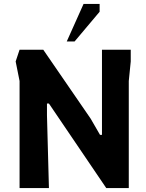

<svg xmlns="http://www.w3.org/2000/svg" viewBox="-20 -961 748 981"><path d="M80 0V-547L60 -647L80 -707H201L443 -355L491 -272H501V-707H648V-647L638 -547V0H523L230 -432H220V-372L230 0ZM321 -749 407 -941H489V-901L361 -749Z"/></svg>

Font: Rowdies Light
Style: Regular
Weight: 300
Designer: Jaikishan Patel
Version: Version 1.000; ttfautohint (v1.8.3)